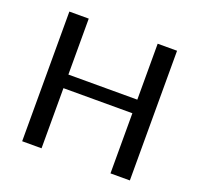

<svg xmlns="http://www.w3.org/2000/svg" viewBox="-115 -776 938 903"><g transform="rotate(20 353.5 -324.5)"><path d="M84 -649H181V-369H526V-649H623V0H526V-301H181V0H84Z"/></g></svg>

Font: Play
Style: Regular
Weight: 400
Designer: Jonas Hecksher (Cyrillic expansion: Cyreal)
Foundry: Jonas Hecksher, Playtype, e-types AS
Version: Version 2.101; ttfautohint (v1.5.65-e2d9)